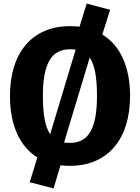

<svg xmlns="http://www.w3.org/2000/svg" viewBox="-20 -914 786 1079"><path d="M555 -720 599 -859 467 -894 427 -764C409 -766 391 -767 373 -767C162 -767 36 -619 36 -375C36 -210 91 -91 190 -29L147 110L281 145L320 15C337 17 354 18 373 18C584 18 711 -130 711 -375C711 -541 654 -660 555 -720ZM373 -637C384 -637 395 -636 405 -635L262 -160C235 -199 221 -266 221 -375C221 -564 273 -637 373 -637ZM373 -111C362 -111 351 -112 340 -113L484 -590C511 -552 525 -485 525 -375C525 -185 474 -111 373 -111Z"/></svg>

Font: Glow Sans SC Normal ExtraBold
Style: Regular
Weight: 800
Designer: Ryoko NISHIZUKA (kana, bopomofo & ideographs); Paul D. Hunt (Latin, Greek & Cyrillic); Sandoll Communications, Soo-young
Version: Version 0.93